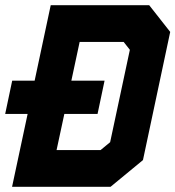

<svg xmlns="http://www.w3.org/2000/svg" viewBox="-32 -720 676 740"><path d="M14.5 0 74.5 -281H-12L15 -409H101.5L163.5 -700H543L624 -597L519 -103L394 0ZM101 -71H375L454 -138L544 -561L494 -629.5H220L159 -343.5H71H159ZM101 -71 159 -343.5H293H159L220 -629.5H494L544 -561L454 -138L375 -71ZM186 -141.5H355.5L392.5 -172L468.5 -528L444.5 -558.5H275L243 -409H371L344 -281H216Z"/></svg>

Font: Tourney Black
Style: Italic
Weight: 900
Italic angle: -12°
Version: Version 1.015